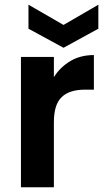

<svg xmlns="http://www.w3.org/2000/svg" viewBox="-20 -796 444 816"><path d="M209 -468C209 -468 209 -554 209 -554C209 -554 69 -554 69 -554C69 -554 69 0 69 0C69 0 209 0 209 0C209 0 209 -276 209 -276C209 -276 209 -276 209 -276C209 -327 220 -363 243 -384C265 -405 298 -415 342 -415C342 -415 379 -415 379 -415C379 -415 379 -562 379 -562C379 -562 379 -562 379 -562C342 -562 309 -554 280 -537C251 -520 227 -497 209 -468ZM398 -776C398 -776 250 -690 250 -690C250 -690 101 -776 101 -776C101 -776 101 -674 101 -674C101 -674 250 -593 250 -593C250 -593 398 -674 398 -674C398 -674 398 -776 398 -776Z"/></svg>

Font: Girnar Poppins
Style: SemiBold
Weight: 500
Designer: Ninad Kale (Devanagari), Jonny Pinhorn (Latin)
Foundry: Indian Type Foundry
Version: ""